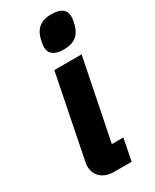

<svg xmlns="http://www.w3.org/2000/svg" viewBox="-194 -800 691 854"><g transform="rotate(-30 152.0 -373.5)"><path d="M202 -583C269 -583 289 -620 298 -655C301 -667 304 -683 304 -695C304 -727 281 -747 232 -747C165 -747 145 -710 136 -675C133 -663 130 -647 130 -635C130 -603 153 -583 202 -583ZM213 0 235 -112H176L259 -525H119L35 -105C33 -95 32 -88 32 -80C32 -32 68 0 122 0Z"/></g></svg>

Font: LVC Sans
Style: Bold Italic
Weight: 700
Italic angle: -11.31°
Designer: Mike Abbink, Paul van der Laan, Pieter van Rosmalen
Foundry: Bold Monday
Version: Version 3.0